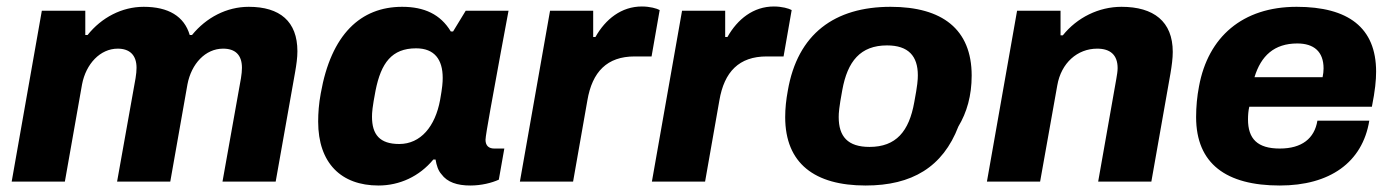

<svg xmlns="http://www.w3.org/2000/svg" viewBox="-20 -560 4295 592"><path d="M16 0H180L233 -300C245 -363 289 -410 343 -410C379 -410 401 -391 401 -351C401 -342 400 -331 398 -319L341 0H505L558 -300C570 -363 613 -410 668 -410C705 -410 726 -391 726 -351C726 -342 725 -331 723 -319L666 0H830L890 -338C894 -361 897 -382 897 -402C897 -494 843 -539 747 -539C679 -539 616 -506 572 -452H565C548 -510 499 -539 423 -539C356 -539 293 -506 250 -452H243V-527H109Z M1147 12C1212 12 1273 -16 1316 -68H1323C1326 -50 1331 -34 1341 -23C1359 2 1390 12 1430 12C1464 12 1496 4 1518 -6L1535 -102H1504C1488 -102 1477 -110 1477 -129C1477 -144 1502 -277 1524 -398L1548 -527H1416L1377 -463H1370C1338 -516 1288 -539 1220 -539C1092 -539 1001 -454 969 -272C963 -240 961 -211 961 -185C961 -57 1032 12 1147 12ZM1211 -116C1151 -116 1127 -145 1127 -200C1127 -213 1128 -229 1138 -281C1155 -366 1188 -411 1263 -411C1320 -411 1345 -376 1345 -320C1345 -306 1344 -291 1337 -252C1322 -170 1277 -116 1211 -116Z M1583 0H1747L1791 -250C1806 -339 1852 -386 1937 -386H1989L2014 -529C2005 -534 1984 -540 1959 -540C1896 -540 1847 -501 1816 -446H1809V-527H1676Z M1990 0H2154L2198 -250C2213 -339 2259 -386 2344 -386H2396L2421 -529C2412 -534 2391 -540 2366 -540C2303 -540 2254 -501 2223 -446H2216V-527H2083Z M2649 12C2792 12 2887 -45 2935 -170C2961 -213 2976 -265 2976 -327C2976 -470 2885 -539 2726 -539C2554 -539 2439 -456 2409 -280C2404 -253 2401 -226 2401 -199C2401 -56 2492 12 2649 12ZM2661 -107C2594 -107 2566 -139 2566 -199C2566 -212 2567 -228 2577 -282C2593 -371 2633 -420 2715 -420C2781 -420 2810 -387 2810 -328C2810 -314 2809 -298 2799 -245C2783 -155 2743 -107 2661 -107Z M3023 0H3187L3240 -297C3252 -366 3302 -410 3363 -410C3403 -410 3426 -391 3426 -350C3426 -340 3424 -329 3422 -317L3366 0H3530L3589 -334C3593 -358 3596 -380 3596 -400C3596 -494 3537 -539 3438 -539C3368 -539 3301 -506 3257 -451H3250V-527H3116Z M3926 12C4080 12 4181 -59 4202 -188H4042C4033 -133 3994 -102 3926 -102C3857 -102 3828 -132 3828 -192C3828 -204 3829 -219 3832 -231H4210C4220 -281 4223 -313 4223 -339C4223 -475 4137 -539 3978 -539C3811 -539 3705 -446 3677 -294C3671 -263 3668 -231 3668 -199C3668 -55 3761 12 3926 12ZM3848 -322C3868 -388 3909 -426 3980 -426C4031 -426 4061 -401 4061 -349C4061 -341 4060 -331 4058 -322Z"/></svg>

Font: Archivo ExtraBold
Style: Italic
Weight: 800
Italic angle: -10°
Designer: Hector Gatti
Foundry: Omnibus-Type
Version: Version 2.001